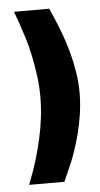

<svg xmlns="http://www.w3.org/2000/svg" viewBox="-47 -607 345 662"><g transform="rotate(-5 125.0 -276.5)"><path d="M149 23H27L43 -20Q51 -42 59.5 -71Q68 -100 75.5 -133.5Q83 -167 87.5 -203.5Q92 -240 92 -278Q92 -314 87 -350.5Q82 -387 75 -420.5Q68 -454 59 -482.5Q50 -511 43 -532L27 -576H149L168 -532Q177 -511 187.5 -482.5Q198 -454 207 -421Q216 -388 222 -351.5Q228 -315 228 -278Q228 -242 222.5 -205Q217 -168 208 -134Q199 -100 188.5 -70.5Q178 -41 168 -20Z"/></g></svg>

Font: Shorif Bongobondhu UNICODE
Style: Bold
Weight: 700
Designer: Shorif Uddin Shishir, Shorif art & Design, e-mail : shorifart@gmail.com, facebook : Shorif2001
Foundry: Lipighor Font Foundry
Version: Designed By Shorif Uddin Shishir | Build By Niladri